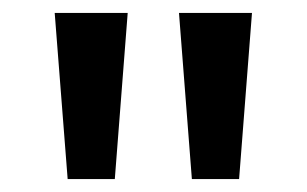

<svg xmlns="http://www.w3.org/2000/svg" viewBox="-20 -734 476 298"><path d="M178.2 -713.9 158.2 -456.1H85L64.9 -713.9ZM371.1 -713.9 351.1 -456.1H277.8L257.8 -713.9Z"/></svg>

Font: f42698313916912   
Style: Regular
Weight: 600
Foundry: Ascender Corporation
Version: Version 1.10